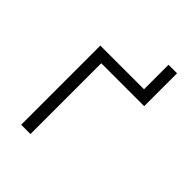

<svg xmlns="http://www.w3.org/2000/svg" viewBox="-196 -786 892 892"><g transform="rotate(45 250.0 -340.5)"><path d="M99 0V-520H386V-681H442V-465H160V0Z"/></g></svg>

Font: Iosevka Light
Style: Regular
Weight: 300
Monospace: yes
Designer: Belleve Invis
Foundry: Belleve Invis
Version: Version 32.5.0; ttfautohint (v1.8.4)